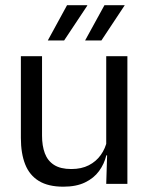

<svg xmlns="http://www.w3.org/2000/svg" viewBox="-20 -703 573 734"><path d="M140.7 -488.2V-184.5Q140.7 -145.8 151.4 -117Q162.1 -88.3 186.6 -72.6Q211.2 -56.8 252.5 -56.8Q291.5 -56.8 319.6 -71.3Q347.7 -85.7 365.4 -110.7Q383.1 -135.6 389.6 -166.8L404.1 -109.3H386.5Q378.8 -76.7 358.8 -49.2Q338.8 -21.8 305.1 -5.6Q271.4 10.7 222.1 10.7Q164.4 10.7 128.6 -11.2Q92.8 -33 76.3 -74.7Q59.8 -116.3 59.8 -175.7V-488.2ZM467 -488.2V0H386.1L389.7 -117.2L386.1 -121.9V-488.2ZM379.3 -683.1H456.5V-682.4L367.7 -548.4H305.6V-548.8ZM236.3 -683.1H313.5V-681.2L225.2 -548.4H163V-548.8Z"/></svg>

Font: Anek Latin Medium
Style: Regular
Weight: 500
Designer: Yesha Goshar
Foundry: Ek Type
Version: Version 1.003